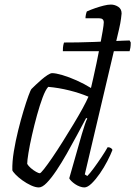

<svg xmlns="http://www.w3.org/2000/svg" viewBox="-20 -820 592 840"><path d="M255 -596Q255 -614 257 -622.5Q259 -631 260 -634Q287 -634 321.5 -634.5Q356 -635 392.5 -636.5Q429 -638 461.5 -639.5Q494 -641 517 -642Q540 -643 547 -643L552 -634Q552 -621 550.5 -611.5Q549 -602 547 -596ZM150 0Q135 0 115.5 -9Q96 -18 78 -31Q60 -44 48 -56.5Q36 -69 34 -75Q33 -112 40.5 -157.5Q48 -203 59.5 -249.5Q71 -296 83 -335.5Q95 -375 104.5 -401Q114 -427 118 -431Q124 -437 136 -448.5Q148 -460 162 -472Q176 -484 188.5 -492Q201 -500 208 -500Q224 -500 253 -491.5Q282 -483 315.5 -468Q349 -453 378 -435Q381 -447 387.5 -476Q394 -505 402 -542.5Q410 -580 417 -617Q424 -654 429 -683Q434 -712 434 -722Q434 -731 429 -735.5Q424 -740 414 -740H354Q354 -748 356 -757Q358 -766 360 -770Q378 -778 397 -784.5Q416 -791 434 -795.5Q452 -800 465 -800Q482 -800 497 -790.5Q512 -781 512 -761Q512 -758 509.5 -738.5Q507 -719 501 -693L351 -57L362 -50Q373 -61 390 -84Q407 -107 424 -132.5Q441 -158 451 -176Q460 -176 465.5 -172Q471 -168 472 -164Q464 -143 449.5 -115Q435 -87 417 -61Q399 -35 381 -17.5Q363 0 349 0Q340 0 329 -4Q318 -8 308.5 -14.5Q299 -21 292 -28Q285 -35 283 -40L338 -233Q345 -256 351.5 -276Q358 -296 362 -301L357 -304Q339 -270 317 -229Q295 -188 272 -147.5Q249 -107 226.5 -73.5Q204 -40 184.5 -20Q165 0 150 0ZM154 -62Q158 -62 173 -81Q188 -100 209.5 -131.5Q231 -163 254.5 -200.5Q278 -238 301 -276Q324 -314 341.5 -346Q359 -378 367 -397Q329 -413 283 -424.5Q237 -436 191 -440Q179 -427 166.5 -393.5Q154 -360 142 -316.5Q130 -273 120 -229Q110 -185 104.5 -151Q99 -117 99 -103Q104 -94 115 -84.5Q126 -75 137.5 -68.5Q149 -62 154 -62Z"/></svg>

Font: Texturina 12pt Thin
Style: Italic
Weight: 250
Italic angle: -11°
Designer: Guillermo Torres Carreño
Foundry: Omnibus-Type
Version: Version 1.002